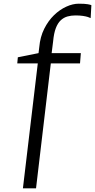

<svg xmlns="http://www.w3.org/2000/svg" viewBox="-20 -845 514 1039"><path d="M192.5 -590Q197.5 -645.5 219.2 -689Q241 -732.5 272.2 -762.8Q303.5 -793 338.8 -809Q374 -825 406 -825Q439 -825 454.5 -822.2Q470 -819.5 474.5 -817L470.5 -747Q466.5 -749.5 455.8 -753Q445 -756.5 428 -759Q411 -761.5 388 -761.5Q365 -761.5 344.8 -755.8Q324.5 -750 308.5 -735Q292.5 -720 282 -692.5Q271.5 -665 267.5 -621.5L259.5 -557.5H417.5L413 -502H255L175 174H104L184.5 -502H73.5L76.5 -535L188.5 -557.5Z"/></svg>

Font: Merriweather 7pt Light
Style: Italic
Weight: 300
Italic angle: -7.8°
Designer: Eben Sorkin
Foundry: Eben Sorkin
Version: Version 2.200;gftools[0.9.31]